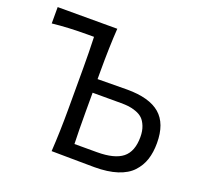

<svg xmlns="http://www.w3.org/2000/svg" viewBox="-124 -854 1046 996"><g transform="rotate(20 399.0 -355.5)"><path d="M516.1 -434.1Q638.7 -434.1 697.5 -383.8Q756.3 -333.5 756.3 -225.6Q756.3 -174.3 743.2 -134.3Q730 -94.2 700.4 -62.7Q670.9 -31.2 618.9 -14.4Q566.9 2.4 494.1 2.4Q443.4 2.4 365.5 1.2Q287.6 0 256.8 0Q263.7 -110.8 263.7 -235.4V-461.4Q263.7 -550.8 260.7 -632.3H226.6Q117.2 -632.3 30.8 -622.6V-712.9H359.9Q353 -610.8 353 -474.6V-432.6Q474.6 -434.1 516.1 -434.1ZM355.5 -75.2H479.5Q576.2 -75.2 620.4 -110.6Q664.6 -146 664.6 -225.6Q664.6 -259.8 654.5 -284.9Q644.5 -310.1 629.9 -323.7Q615.2 -337.4 593 -345.2Q570.8 -353 552 -355.2Q533.2 -357.4 509.3 -357.4H353V-251.5Q353 -147.5 355.5 -75.2Z"/></g></svg>

Font: Commissioner Flair
Style: Regular
Weight: 400
Designer: Kostas Bartsokas
Foundry: Kostas Bartsokas
Version: Version 1.000